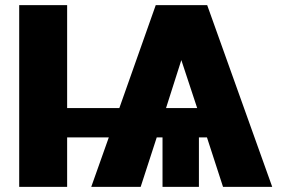

<svg xmlns="http://www.w3.org/2000/svg" viewBox="-20 -727 1113 747"><path d="M241.2 -707H54.7V0H241.2V-192.4H403.3L335 0H527.3L589.8 -192.4H612.3V0H753.9V-192.4H785.2L847.7 0H1039.1L786.1 -707H585.9L444.3 -306.6H241.2ZM626 -306.6 685.5 -493.2 747.1 -306.6Z"/></svg>

Font: Pretendard Black
Style: Regular
Weight: 900
Designer: Base glyphs from Inter by Rasmus Andersson; Hangeul glyphs from Noto Sans CJK(Source Han Sans) by Jang Soo-young and Kan
Foundry: Kil Hyung-jin
Version: Version 1.309;Glyphs 3.2 (3225)